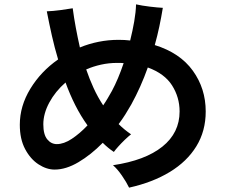

<svg xmlns="http://www.w3.org/2000/svg" viewBox="-20 -821 1040 882"><path d="M573 41Q561 16 540 -14.5Q519 -45 499 -62Q647 -84 726 -147.5Q805 -211 805 -309Q805 -374 770.5 -428.5Q736 -483 659 -511Q643 -466 624 -423.5Q605 -381 583 -341Q570 -318 555.5 -295Q541 -272 525 -251Q538 -238 552 -226.5Q566 -215 582 -204Q569 -194 553 -178.5Q537 -163 523.5 -148Q510 -133 503 -123Q476 -141 452 -165Q398 -110 340.5 -76Q283 -42 231 -42Q194 -42 157 -66Q120 -90 95.5 -136Q71 -182 71 -248Q71 -334 119.5 -413.5Q168 -493 247 -548Q231 -601 218.5 -656.5Q206 -712 195 -769Q223 -770 257 -774.5Q291 -779 314 -783Q320 -738 328.5 -692.5Q337 -647 347 -603Q388 -620 433 -629Q478 -638 525 -638Q553 -638 578 -635Q589 -679 596.5 -722Q604 -765 605 -801Q631 -795 668.5 -790.5Q706 -786 728 -785Q721 -742 712 -699.5Q703 -657 691 -614Q807 -578 866 -496Q925 -414 925 -309Q925 -219 882 -149Q839 -79 760 -31Q681 17 573 41ZM241 -159Q273 -159 309.5 -183Q346 -207 382 -245Q351 -288 326 -337.5Q301 -387 281 -442Q234 -401 206.5 -350Q179 -299 179 -250Q179 -203 197 -181Q215 -159 241 -159ZM454 -337Q465 -353 475 -370Q485 -387 494 -403Q523 -457 548 -531Q541 -532 533.5 -532Q526 -532 518 -532Q480 -532 444 -524Q408 -516 376 -502Q391 -458 410 -416.5Q429 -375 454 -337Z"/></svg>

Font: Zen Kaku Gothic Antique
Style: Bold
Weight: 700
Designer: Yoshimichi Ohira
Foundry: Positype
Version: Version 1.001